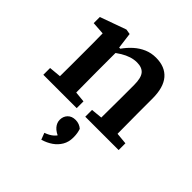

<svg xmlns="http://www.w3.org/2000/svg" viewBox="-205 -654 1062 1062"><g transform="rotate(45 326.0 -123.0)"><path d="M37 0V-53L145 -63H197L298 -53V0ZM107 0Q107 -30 107.5 -67Q108 -104 108 -143Q108 -182 108 -215V-269Q108 -294 108 -314.5Q108 -335 107.5 -354.5Q107 -374 107 -394L32 -399V-447L185 -502L215 -497L229 -389L234 -388V-215Q234 -182 234.5 -143Q235 -104 235 -67Q235 -30 236 0ZM365 0V-53L468 -63H520L626 -53V0ZM430 0Q431 -30 431 -67Q431 -104 431.5 -142.5Q432 -181 432 -215V-315Q432 -370 413.5 -392.5Q395 -415 355 -415Q332 -415 308.5 -407.5Q285 -400 261 -385.5Q237 -371 212 -350L208 -403H236Q258 -434 284.5 -457.5Q311 -481 342.5 -494.5Q374 -508 411 -508Q482 -508 519.5 -464.5Q557 -421 557 -334V-215Q557 -181 557.5 -142.5Q558 -104 558 -67Q558 -30 559 0ZM400 128Q400 163 384.5 189.5Q369 216 343 234Q317 252 283 262L268 223Q299 212 317 195.5Q335 179 344 155L351 190Q311 175 294 155Q277 135 277 112Q277 85 294 67.5Q311 50 340 50Q355 50 368 55Q381 60 391 69Q395 81 397.5 94.5Q400 108 400 128Z"/></g></svg>

Font: Source Serif 4 SemiBold
Style: Regular
Weight: 600
Designer: Frank Grießhammer
Foundry: Adobe Systems Incorporated
Version: Version 4.004;hotconv 1.0.116;makeotfexe 2.5.65601